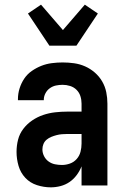

<svg xmlns="http://www.w3.org/2000/svg" viewBox="-20 -796 540 824"><path d="M198 8Q168 8 138.5 -1.5Q109 -11 88.5 -33Q68 -55 59.5 -84.5Q51 -114 51 -144Q51 -171 57.5 -196.5Q64 -222 80 -243Q96 -264 118 -279Q140 -294 165 -302.5Q190 -311 216.5 -314Q243 -317 269 -317H330V-351Q330 -368 325 -383.5Q320 -399 308.5 -410.5Q297 -422 281 -427Q265 -432 249 -432Q234 -432 220 -429Q206 -426 194 -417.5Q182 -409 175 -395.5Q168 -382 168 -368V-366H57V-371Q57 -394 64 -416.5Q71 -439 84 -458.5Q97 -478 116.5 -491.5Q136 -505 157.5 -513.5Q179 -522 202.5 -525Q226 -528 249 -528Q274 -528 298.5 -524.5Q323 -521 345.5 -511Q368 -501 387 -484.5Q406 -468 418.5 -446.5Q431 -425 436 -400.5Q441 -376 441 -351V0H330V-82Q322 -62 309 -44.5Q296 -27 278.5 -15Q261 -3 240 2.5Q219 8 198 8ZM246 -88Q263 -88 280 -94Q297 -100 309 -113.5Q321 -127 325.5 -144.5Q330 -162 330 -180V-221H269Q257 -221 245.5 -220Q234 -219 222.5 -216Q211 -213 200 -208.5Q189 -204 180 -196.5Q171 -189 166.5 -178Q162 -167 162 -155Q162 -140 169 -126Q176 -112 188.5 -103Q201 -94 216 -91Q231 -88 246 -88ZM192 -600 100 -738 156 -776 250 -667 344 -776 400 -738 308 -600Z"/></svg>

Font: Iosevka
Style: Bold
Weight: 700
Monospace: yes
Designer: Belleve Invis
Foundry: Belleve Invis
Version: Version 32.5.0; ttfautohint (v1.8.4)